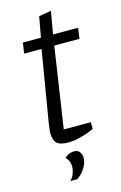

<svg xmlns="http://www.w3.org/2000/svg" viewBox="-122 -670 570 904"><g transform="rotate(-15 163.0 -218.0)"><path d="M142 3Q102 3 86.5 -12.5Q71 -28 71 -62Q71 -70 73 -83.5Q75 -97 76 -107L134 -455H49L57 -507H145L163 -607L223 -617L204 -507H326L319 -455H196L137 -62H269V-29Q266 -27 245.5 -19Q225 -11 197 -4Q169 3 142 3ZM104 181Q116 169 123 151Q130 133 130 117Q130 104 125.5 92Q121 80 110 70Q122 58 134.5 54Q147 50 155 50Q176 50 184.5 63Q193 76 193 91Q193 115 176.5 141Q160 167 137 181Z"/></g></svg>

Font: Faustina Light
Style: Italic
Weight: 300
Italic angle: -8°
Designer: Alfonso Garcia
Foundry: http://www.omnibus-type.com
Version: Version 1.200